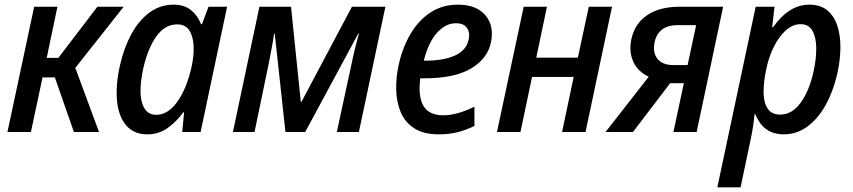

<svg xmlns="http://www.w3.org/2000/svg" viewBox="-20 -568 3668 826"><path d="M12 0 127 -539H227L181 -319H231L399 -539H512L304 -276L406 0H298L216 -235H163L113 0Z M614 10Q556 10 523 -28.5Q490 -67 483.5 -134Q477 -201 496 -287Q513 -362 545 -421Q577 -480 623 -514Q669 -548 727 -548Q772 -548 801 -525Q830 -502 845 -464H849L877 -539H957L843 0H764L772 -85H769Q738 -43 700 -16.5Q662 10 614 10ZM652 -74Q702 -74 741.5 -128.5Q781 -183 802 -271Q815 -326 813 -369.5Q811 -413 793.5 -438.5Q776 -464 741 -463Q689 -463 652 -410.5Q615 -358 596 -272Q576 -178 591 -126Q606 -74 652 -74Z M982 0 1096 -539H1232L1274 -130H1277L1494 -539H1638L1524 0H1429L1492 -291Q1499 -326 1507.5 -360Q1516 -394 1524 -423H1521L1293 0H1208L1162 -423H1159Q1155 -393 1148.5 -359.5Q1142 -326 1136 -294L1075 0Z M1868 10Q1803 10 1763 -15.5Q1723 -41 1704.5 -84Q1686 -127 1684.5 -180Q1683 -233 1695 -288Q1711 -362 1745.5 -421Q1780 -480 1831.5 -514Q1883 -548 1950 -548Q2029 -548 2068 -502.5Q2107 -457 2092 -385Q2077 -315 2006 -273Q1935 -231 1804 -231H1788Q1778 -152 1802 -112Q1826 -72 1887 -72Q1946 -72 2021 -109V-26Q1986 -9 1949.5 0.5Q1913 10 1868 10ZM1941 -468Q1898 -468 1861 -428Q1824 -388 1803 -307H1811Q1888 -307 1937 -329Q1986 -351 1996 -397Q2003 -426 1989.5 -447Q1976 -468 1941 -468Z M2118 0 2233 -539H2333L2287 -320H2466L2513 -539H2613L2499 0H2398L2448 -237H2269L2219 0Z M2585 0 2771 -238Q2725 -259 2705 -301.5Q2685 -344 2696 -399Q2710 -465 2763 -502Q2816 -539 2904 -539H3091L2977 0H2877L2922 -210H2863L2703 0ZM2878 -288H2938L2975 -460H2897Q2812 -460 2796 -386Q2787 -342 2808.5 -315Q2830 -288 2878 -288Z M3066 238 3231 -539H3312L3302 -451H3306Q3374 -548 3462 -548Q3509 -548 3538.5 -524Q3568 -500 3582 -458Q3596 -416 3595.5 -362.5Q3595 -309 3582 -251Q3565 -176 3532.5 -117Q3500 -58 3454 -24Q3408 10 3352 10Q3264 10 3230 -76H3226Q3224 -51 3219.5 -22.5Q3215 6 3210 29L3166 238ZM3337 -75Q3388 -75 3425.5 -127.5Q3463 -180 3481 -265Q3492 -317 3491.5 -362.5Q3491 -408 3475 -436Q3459 -464 3424 -464Q3391 -464 3361.5 -438Q3332 -412 3309.5 -367.5Q3287 -323 3276 -268Q3265 -216 3265 -172Q3265 -128 3282 -101.5Q3299 -75 3337 -75Z"/></svg>

Font: Noto Sans SemiCondensed Medium
Style: Italic
Weight: 500
Width: 4
Italic angle: -12°
Designer: Monotype Design Team
Foundry: Monotype Imaging Inc.
Version: Version 2.013; ttfautohint (v1.8.4.7-5d5b)